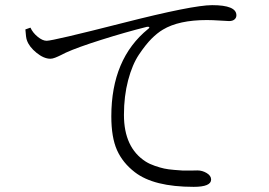

<svg xmlns="http://www.w3.org/2000/svg" viewBox="-20 -725 1040 742"><path d="M799.8 -705.1Q893.6 -705.1 893.6 -666Q893.6 -656.2 886.2 -649.9Q878.9 -643.6 865.2 -643.6Q859.4 -643.6 830.6 -645.5Q801.8 -647.5 779.3 -647.5Q670.9 -647.5 609.4 -610.4Q587.9 -597.7 565.4 -575.2Q543 -552.7 517.1 -514.2Q491.2 -475.6 475.1 -414.6Q459 -353.5 459 -281.2Q459 -154.3 543 -100.6Q558.6 -90.8 578.6 -84Q598.6 -77.1 614.3 -73.7Q629.9 -70.3 653.3 -68.4Q676.8 -66.4 686.5 -65.9Q696.3 -65.4 719.2 -65.9Q742.2 -66.4 743.2 -66.4Q761.7 -66.4 778.8 -56.2Q795.9 -45.9 795.9 -31.2Q795.9 -2.9 728.5 -2.9Q574.2 -2.9 501 -59.6Q454.1 -95.7 432.1 -145Q410.2 -194.3 410.2 -275.4Q410.2 -498 552.7 -613.3Q556.6 -616.2 557.1 -618.2Q557.6 -620.1 555.2 -621.1Q552.7 -622.1 546.9 -621.1Q464.8 -600.6 372.1 -571.3Q279.3 -542 234.4 -521.5Q228.5 -518.6 215.8 -512.2Q203.1 -505.9 192.9 -502Q182.6 -498 174.8 -498Q149.4 -498 121.1 -521Q92.8 -543.9 84 -569.3Q80.1 -579.1 78.1 -611.3L97.7 -618.2Q106.4 -598.6 125.5 -583Q144.5 -567.4 160.2 -567.4Q184.6 -567.4 454.6 -636.2Q724.6 -705.1 799.8 -705.1Z"/></svg>

Font: GenYoMin TW TTF Light
Style: Regular
Weight: 300
Version: Version 1.300